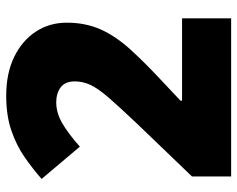

<svg xmlns="http://www.w3.org/2000/svg" viewBox="-93 -671 764 618"><g transform="rotate(-90 289.0 -362.0)"><path d="M30 -126 200 -303Q254 -360 283.5 -394Q313 -428 324.5 -452.5Q336 -477 336 -503Q336 -535 316.5 -549Q297 -563 269 -563Q235 -563 202 -544Q169 -525 126 -487L22 -610Q55 -639 92.5 -665Q130 -691 178 -707.5Q226 -724 290 -724Q362 -724 414.5 -698.5Q467 -673 496 -629Q525 -585 525 -529Q525 -469 503.5 -420.5Q482 -372 438.5 -324Q395 -276 328 -214L274 -163V-158H539V0H30Z"/></g></svg>

Font: Noto Sans Devanagari Black
Style: Regular
Weight: 900
Version: Version 2.003